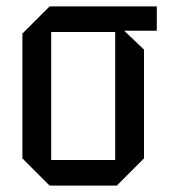

<svg xmlns="http://www.w3.org/2000/svg" viewBox="-20 -580 530 600"><path d="M50 -85V-475L135 -560H470V-484H368L430 -425V-85L345 0H135ZM140 -80H340V-480H140Z"/></svg>

Font: Tektur SemiCondensed
Style: Regular
Weight: 400
Width: 4
Designer: Adam Jagosz
Foundry: Adam Jagosz
Version: Version 1.005;gftools[0.9.30]